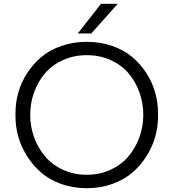

<svg xmlns="http://www.w3.org/2000/svg" viewBox="-20 -968 907 1005"><path d="M458 -793H387.2L508.8 -948.2H596.2ZM61 -357.9V-376Q61 -430.7 75.9 -483.6Q90.8 -536.6 121.8 -584.7Q152.8 -632.8 196.3 -669.4Q239.7 -706.1 301.3 -727.5Q362.8 -749 434.1 -749Q505.9 -749 567.4 -727.5Q628.9 -706.1 672.4 -669.4Q715.8 -632.8 746.6 -584.7Q777.3 -536.6 792.2 -483.6Q807.1 -430.7 807.1 -376V-356.9Q807.1 -305.7 793 -253.9Q778.8 -202.1 748.3 -153.1Q717.8 -104 675 -66.4Q632.3 -28.8 569.8 -5.9Q507.3 17.1 434.1 17.1Q360.8 17.1 298.3 -5.9Q235.8 -28.8 193.1 -66.7Q150.4 -104.5 119.9 -153.6Q89.4 -202.6 75.2 -254.4Q61 -306.2 61 -357.9ZM730 -366.2Q730 -429.7 709.2 -486.3Q688.5 -543 651.4 -585.9Q614.3 -628.9 557.9 -654.1Q501.5 -679.2 434.1 -679.2Q367.2 -679.2 310.8 -654.1Q254.4 -628.9 217 -585.9Q179.7 -543 158.9 -486.3Q138.2 -429.7 138.2 -366.2Q138.2 -305.2 158.7 -249Q179.2 -192.9 216.1 -149.2Q252.9 -105.5 309.6 -79.3Q366.2 -53.2 434.1 -53.2Q502 -53.2 558.6 -79.3Q615.2 -105.5 652.1 -149.2Q689 -192.9 709.5 -249Q730 -305.2 730 -366.2Z"/></svg>

Font: Sora Light
Style: Regular
Weight: 300
Designer: Jonathan Barnbrook, Julián Moncada
Foundry: Barnbrook Fonts
Version: Version 2.000